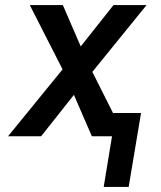

<svg xmlns="http://www.w3.org/2000/svg" viewBox="-20 -540 640 761"><path d="M391 201 424 0H344L273 -164L143 0H12L228 -265L98 -520H229L300 -356L430 -520H561L346 -255L428 -92H539L490 201Z"/></svg>

Font: Iosevka SS04 Semibold Extended
Style: Italic
Weight: 600
Width: 7
Italic angle: -9°
Monospace: yes
Designer: Belleve Invis
Foundry: Belleve Invis
Version: Version 19.0.0; ttfautohint (v1.8.4)